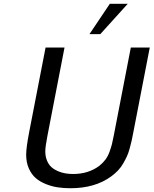

<svg xmlns="http://www.w3.org/2000/svg" viewBox="-20 -976 811 1014"><path d="M654.8 -956.1 509.8 -795.9H452.6L560.1 -956.1ZM219.2 -176.8Q219.2 -149.4 228.3 -127.7Q237.3 -106 252 -93Q266.6 -80.1 286.4 -71.8Q306.2 -63.5 325.7 -60.3Q345.2 -57.1 366.2 -57.1Q446.8 -57.1 504.4 -100.1Q523.4 -115.2 536.9 -133.3Q550.3 -151.4 558.6 -174.8Q566.9 -198.2 571 -214.1Q575.2 -230 580.6 -258.8L670.9 -725.1H771L684.1 -276.9Q678.7 -248.5 675.3 -233.2Q671.9 -217.8 665 -192.6Q658.2 -167.5 650.4 -150.6Q642.6 -133.8 631.1 -113.5Q619.6 -93.3 603.8 -76.4Q587.9 -59.6 567.9 -44.9Q482.9 18.1 351.6 18.1Q316.4 18.1 285.2 13.4Q253.9 8.8 222.7 -3.7Q191.4 -16.1 168.9 -35.4Q146.5 -54.7 132.3 -86.4Q118.2 -118.2 118.2 -158.7Q118.2 -195.8 133.8 -276.9L220.7 -725.1H320.8L230.5 -258.8Q219.2 -200.7 219.2 -176.8Z"/></svg>

Font: Aurulent Sans
Style: Italic
Weight: 400
Italic angle: -11°
Version: Version 2007.05.04